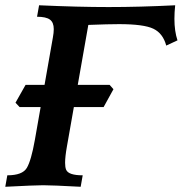

<svg xmlns="http://www.w3.org/2000/svg" viewBox="-30 -715 699 735"><path d="M278.8 0Q169.4 -5.9 135.3 -5.9Q104.5 -5.9 -9.8 0L-2 -43.9Q55.7 -43.9 72.5 -72Q89.4 -100.1 103.5 -179.7L172.4 -571.3Q175.8 -589.8 175.8 -603.5Q175.8 -629.4 160.9 -640.1Q146 -650.9 111.8 -650.9L119.6 -694.8Q269.5 -688 385.7 -688Q504.4 -688 640.6 -694.8Q637.7 -667.5 637.7 -643.1Q637.7 -595.7 649.4 -560.5L606.4 -540.5Q593.8 -587.4 557.1 -605Q520.5 -622.6 425.8 -622.6Q385.3 -622.6 308.1 -619.6L226.1 -153.8Q219.2 -115.2 219.2 -91.8Q219.2 -74.7 223.1 -65.4Q231.9 -43.9 286.6 -43.9ZM366.7 -305.2H44.9L29.3 -321.8L67.9 -390.1H389.6L404.3 -373.5Z"/></svg>

Font: Kelvinch
Style: Bold Italic
Weight: 700
Italic angle: -10°
Designer: Paul James Miller
Foundry: High-Logic / Made with FontCreator
Version: Version 3.30 September 23, 2016